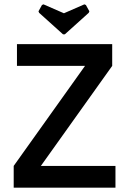

<svg xmlns="http://www.w3.org/2000/svg" viewBox="-20 -863 594 883"><path d="M270 -705 160 -804 157 -811 173 -840 180 -843 274 -802 368 -843 375 -840 391 -811 388 -804 278 -705ZM511 0H43V-100L371 -560H58V-660H496V-560L168 -100H511Z"/></svg>

Font: Quattrocento Sans
Style: Bold
Weight: 700
Designer: Pablo Impallari
Foundry: Pablo Impallari, Igino Marini, Brenda Gallo
Version: Version 2.000